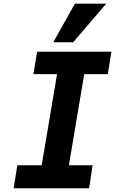

<svg xmlns="http://www.w3.org/2000/svg" viewBox="-20 -1000 640 1020"><path d="M72 -122H201.5L283 -606H157.5L177 -725H572L552.5 -606H427.5L346 -122H472L453.5 0H52.5ZM263 -775.5 378 -980.5H544.5L368.5 -775.5Z"/></svg>

Font: JuliaMono ExtraBold
Style: Italic
Weight: 800
Italic angle: -9°
Monospace: yes
Designer: cormullion
Foundry: corm
Version: Version 0.057; ttfautohint (v1.8.4)